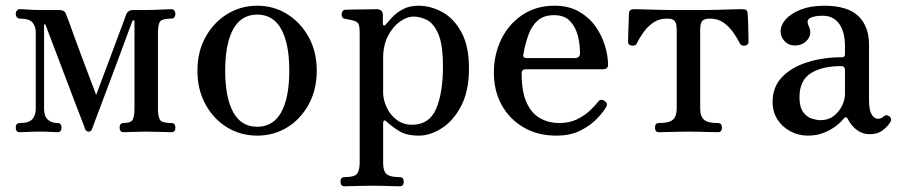

<svg xmlns="http://www.w3.org/2000/svg" viewBox="-20 -462 3135 671"><path d="M49 0Q35 0 35 -16Q35 -32 49 -32Q81 -32 93 -45.5Q105 -59 105 -82V-348Q105 -371 93 -384Q81 -397 49 -397Q43 -397 39 -402Q35 -407 35 -413Q35 -420 39 -425Q43 -430 49 -430Q60 -430 78.5 -428.5Q97 -427 121 -427H186Q207 -427 211 -412Q213 -408 221 -386Q229 -364 240.5 -332Q252 -300 265 -265.5Q278 -231 289.5 -200.5Q301 -170 308.5 -150.5Q316 -131 316 -130Q317 -133 324.5 -153Q332 -173 343.5 -203.5Q355 -234 367.5 -267.5Q380 -301 391.5 -332Q403 -363 411 -384Q419 -405 420 -409Q426 -427 446 -427H491Q515 -427 542 -428.5Q569 -430 579 -430Q586 -430 589.5 -425Q593 -420 593 -413Q593 -407 589.5 -402Q586 -397 579 -397Q545 -397 538.5 -385.5Q532 -374 532 -348V-81Q532 -56 538.5 -44Q545 -32 579 -32Q593 -32 593 -16Q593 0 579 0Q569 0 542 -1Q515 -2 491 -2Q467 -2 444.5 -1Q422 0 412 0Q398 0 398 -16Q398 -32 412 -32Q437 -32 443.5 -43.5Q450 -55 450 -83V-387Q450 -391 447 -391Q444 -391 443 -389Q442 -387 432 -360Q422 -333 406.5 -291Q391 -249 373.5 -202.5Q356 -156 340 -113.5Q324 -71 313.5 -43Q303 -15 302 -12Q299 -2 290 -2Q281 -2 277 -12Q277 -14 266.5 -40.5Q256 -67 240.5 -108Q225 -149 207.5 -195Q190 -241 174.5 -282Q159 -323 149 -349Q139 -375 139 -376Q138 -378 136 -377Q134 -376 134 -374V-82Q134 -56 147 -44Q160 -32 181 -32Q195 -32 195 -16Q195 0 181 0Q171 0 158 -1Q145 -2 121 -2Q97 -2 78.5 -1Q60 0 49 0Z M879 12Q821 12 773.5 -17Q726 -46 698 -97.5Q670 -149 670 -215Q670 -281 698 -332Q726 -383 773.5 -412.5Q821 -442 879 -442Q937 -442 984 -412.5Q1031 -383 1059 -332Q1087 -281 1087 -215Q1087 -149 1059 -97.5Q1031 -46 984 -17Q937 12 879 12ZM879 -19Q935 -19 963 -70Q991 -121 991 -215Q991 -309 963 -360Q935 -411 879 -411Q823 -411 795 -360Q767 -309 767 -215Q767 -121 795 -70Q823 -19 879 -19Z M1184 189Q1170 189 1170 173Q1170 157 1184 157Q1219 157 1228 145Q1237 133 1237 106V-347Q1237 -371 1232.5 -379Q1228 -387 1215 -390Q1209 -392 1200.5 -393.5Q1192 -395 1186 -396Q1174 -398 1174 -412Q1174 -418 1177.5 -423Q1181 -428 1187 -428Q1190 -428 1205 -428.5Q1220 -429 1238.5 -429Q1257 -429 1273 -429.5Q1289 -430 1295 -430Q1318 -430 1318 -409V-380Q1318 -374 1321.5 -373Q1325 -372 1329 -377Q1337 -387 1351.5 -402.5Q1366 -418 1388.5 -430Q1411 -442 1442 -442Q1485 -442 1525.5 -420Q1566 -398 1592.5 -349.5Q1619 -301 1619 -223Q1619 -143 1591 -90.5Q1563 -38 1522.5 -13Q1482 12 1444 12Q1401 12 1375 -4Q1349 -20 1331 -37Q1325 -43 1322 -40.5Q1319 -38 1319 -33V108Q1319 136 1331 146.5Q1343 157 1377 157Q1391 157 1391 173Q1391 189 1377 189Q1371 189 1353 188.5Q1335 188 1314.5 187.5Q1294 187 1278 187Q1254 187 1224 188Q1194 189 1184 189ZM1420 -26Q1480 -26 1504 -81.5Q1528 -137 1528 -229Q1528 -306 1512 -343Q1496 -380 1472.5 -392Q1449 -404 1426 -404Q1402 -404 1377.5 -386.5Q1353 -369 1336 -336.5Q1319 -304 1319 -259V-139Q1319 -114 1331 -87.5Q1343 -61 1366 -43.5Q1389 -26 1420 -26Z M1924 12Q1859 12 1809.5 -17Q1760 -46 1733 -95.5Q1706 -145 1706 -208Q1706 -271 1731.5 -324Q1757 -377 1805 -409.5Q1853 -442 1918 -442Q1967 -442 2002.5 -422Q2038 -402 2060.5 -370.5Q2083 -339 2094 -303Q2105 -267 2105 -235Q2105 -220 2087 -220H1818Q1803 -220 1803 -206Q1803 -140 1821 -102Q1839 -64 1869 -48Q1899 -32 1934 -32Q1970 -32 1996.5 -45Q2023 -58 2041 -75Q2059 -92 2069 -105Q2079 -119 2093 -109Q2106 -101 2098 -87Q2088 -70 2065.5 -46.5Q2043 -23 2008 -5.5Q1973 12 1924 12ZM1821 -259H1988Q2007 -259 2007 -276Q2007 -308 1999 -338.5Q1991 -369 1971.5 -389Q1952 -409 1916 -409Q1881 -409 1860 -391Q1839 -373 1827.5 -342Q1816 -311 1809 -272Q1806 -259 1821 -259Z M2283 0Q2269 0 2269 -16Q2269 -32 2283 -32Q2319 -32 2332 -44Q2345 -56 2345 -83V-357Q2345 -380 2338 -388.5Q2331 -397 2311 -397Q2283 -397 2263 -383Q2243 -369 2229 -349.5Q2215 -330 2206 -311Q2202 -301 2188.5 -302.5Q2175 -304 2175 -316Q2175 -321 2175.5 -340.5Q2176 -360 2177 -381.5Q2178 -403 2178 -412Q2178 -423 2183 -426.5Q2188 -430 2198 -430Q2200 -430 2215.5 -429.5Q2231 -429 2252 -428.5Q2273 -428 2293.5 -427.5Q2314 -427 2325 -427H2447Q2467 -427 2496 -428Q2525 -429 2548 -429.5Q2571 -430 2573 -430Q2584 -430 2588.5 -426.5Q2593 -423 2593 -412Q2594 -403 2594.5 -381.5Q2595 -360 2595.5 -340.5Q2596 -321 2596 -316Q2596 -304 2583 -302.5Q2570 -301 2565 -311Q2556 -330 2542 -349.5Q2528 -369 2508.5 -383Q2489 -397 2461 -397Q2441 -397 2434 -388.5Q2427 -380 2427 -357V-83Q2427 -56 2440 -44Q2453 -32 2489 -32Q2503 -32 2503 -16Q2503 0 2489 0Q2482 0 2463.5 -0.5Q2445 -1 2423.5 -1.5Q2402 -2 2386 -2Q2370 -2 2348.5 -1.5Q2327 -1 2308.5 -0.5Q2290 0 2283 0Z M2803 12Q2771 12 2742.5 -3Q2714 -18 2697 -44.5Q2680 -71 2680 -106Q2680 -158 2713 -192.5Q2746 -227 2801.5 -244.5Q2857 -262 2923 -262Q2933 -262 2933 -272V-300Q2933 -350 2913 -378.5Q2893 -407 2855 -407Q2825 -407 2811 -399Q2797 -391 2806 -372Q2819 -344 2802.5 -323.5Q2786 -303 2757 -303Q2736 -303 2722 -318Q2708 -333 2708 -352Q2708 -374 2726 -394.5Q2744 -415 2778.5 -428.5Q2813 -442 2860 -442Q2942 -442 2979.5 -406Q3017 -370 3017 -306V-112Q3017 -78 3026 -62.5Q3035 -47 3048 -47Q3060 -47 3068 -55Q3078 -64 3090 -54Q3098 -46 3091 -34Q3081 -19 3064 -6Q3047 7 3019 7Q2995 7 2975.5 -7Q2956 -21 2943 -46Q2937 -58 2928 -47Q2920 -36 2902 -22Q2884 -8 2859 2Q2834 12 2803 12ZM2848 -42Q2875 -42 2894 -57Q2913 -72 2923 -93Q2933 -114 2933 -133V-217Q2933 -231 2920 -231Q2853 -231 2813.5 -206Q2774 -181 2774 -122Q2774 -87 2787.5 -69.5Q2801 -52 2818.5 -47Q2836 -42 2848 -42Z"/></svg>

Font: TsukuhouMincho
Style: Regular
Weight: 400
Designer: Iose
Foundry: Typographish
Version: Version 1.001; ttfautohint (v1.8.3)